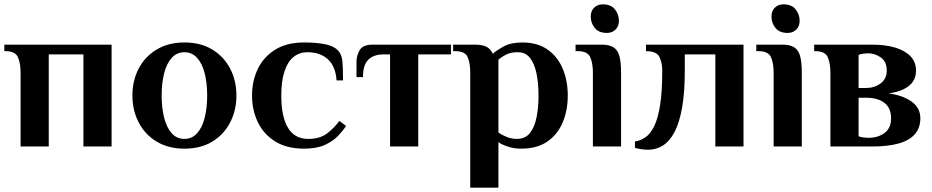

<svg xmlns="http://www.w3.org/2000/svg" viewBox="-21 -676 4302 886"><path d="M74 0V-340Q74 -385 61.5 -412.5Q49 -440 4 -440H-1V-470H494V0H364V-425H204V0Z M830 10Q756 10 702 -22.5Q648 -55 619 -111Q590 -167 590 -235Q590 -304 619 -359.5Q648 -415 702 -447.5Q756 -480 830 -480Q905 -480 958.5 -447.5Q1012 -415 1041 -359.5Q1070 -304 1070 -235Q1070 -167 1041 -111Q1012 -55 958.5 -22.5Q905 10 830 10ZM830 -35Q865 -35 888.5 -61Q912 -87 923.5 -132.5Q935 -178 935 -235Q935 -293 923.5 -338Q912 -383 888.5 -409Q865 -435 830 -435Q795 -435 771.5 -409Q748 -383 736.5 -338Q725 -293 725 -235Q725 -178 736.5 -132.5Q748 -87 771.5 -61Q795 -35 830 -35Z M1382 10Q1302 10 1248.5 -23.5Q1195 -57 1168.5 -113Q1142 -169 1142 -235Q1142 -302 1168.5 -357.5Q1195 -413 1248.5 -446.5Q1302 -480 1382 -480Q1439 -480 1478.5 -472Q1518 -464 1537 -445Q1556 -426 1559 -394Q1562 -362 1562 -305H1532Q1528 -369 1492.5 -402Q1457 -435 1397 -435Q1361 -435 1334 -413.5Q1307 -392 1292 -347.5Q1277 -303 1277 -235Q1277 -169 1291 -124.5Q1305 -80 1332.5 -57.5Q1360 -35 1402 -35Q1454 -35 1486.5 -59Q1519 -83 1545 -118L1576 -95Q1562 -73 1538.5 -48.5Q1515 -24 1477.5 -7Q1440 10 1382 10Z M1779 0V-425H1749Q1704 -425 1679 -401Q1654 -377 1654 -320H1624V-390Q1624 -420 1639 -445Q1654 -470 1699 -470H2060V-425H1909V0Z M2149 190V-340Q2149 -385 2137 -412.5Q2125 -440 2080 -440H2070V-470H2169Q2203 -470 2222.5 -461Q2242 -452 2253 -428Q2271 -444 2304 -462Q2337 -480 2389 -480Q2459 -480 2505.5 -447.5Q2552 -415 2575.5 -359.5Q2599 -304 2599 -235Q2599 -167 2575.5 -111Q2552 -55 2504.5 -22.5Q2457 10 2384 10Q2351 10 2322.5 0.5Q2294 -9 2279 -20V190ZM2364 -35Q2402 -35 2423.5 -61Q2445 -87 2454.5 -132.5Q2464 -178 2464 -235Q2464 -293 2454.5 -338Q2445 -383 2424.5 -409Q2404 -435 2369 -435Q2335 -435 2314 -424Q2293 -413 2279 -401V-65Q2291 -55 2315 -45Q2339 -35 2364 -35Z M2715 0V-340Q2715 -385 2702.5 -412.5Q2690 -440 2645 -440H2635V-470H2755Q2790 -470 2809.5 -458Q2829 -446 2837 -418Q2845 -390 2845 -340V0ZM2780 -524Q2742 -524 2723.5 -547Q2705 -570 2705 -600Q2705 -626 2721 -641Q2737 -656 2760 -656Q2798 -656 2816.5 -633Q2835 -610 2835 -580Q2835 -554 2819 -539Q2803 -524 2780 -524Z M2969 15Q2953 15 2935 12Q2917 9 2909 6V-23Q2935 -27 2957.5 -42.5Q2980 -58 2997.5 -93Q3015 -128 3025 -190.5Q3035 -253 3035 -350Q3035 -388 3021.5 -414Q3008 -440 2960 -440V-470H3410V0H3280V-425H3139V-350Q3139 -249 3126.5 -179Q3114 -109 3091.5 -66.5Q3069 -24 3038 -4.5Q3007 15 2969 15Z M3549 0V-340Q3549 -385 3536.5 -412.5Q3524 -440 3479 -440H3469V-470H3589Q3624 -470 3643.5 -458Q3663 -446 3671 -418Q3679 -390 3679 -340V0ZM3614 -524Q3576 -524 3557.5 -547Q3539 -570 3539 -600Q3539 -626 3555 -641Q3571 -656 3594 -656Q3632 -656 3650.5 -633Q3669 -610 3669 -580Q3669 -554 3653 -539Q3637 -524 3614 -524Z M3811 0V-340Q3811 -385 3798.5 -412.5Q3786 -440 3741 -440H3736V-470H4004Q4064 -470 4109.5 -456.5Q4155 -443 4180.5 -416.5Q4206 -390 4206 -350Q4206 -305 4172.5 -279Q4139 -253 4079 -245Q4143 -237 4184.5 -208Q4226 -179 4226 -130Q4226 -85 4200 -56Q4174 -27 4124.5 -13.5Q4075 0 4004 0ZM3986 -40Q4031 -40 4061 -62.5Q4091 -85 4091 -130Q4091 -178 4060 -201.5Q4029 -225 3976 -225H3941V-47Q3952 -43 3965 -41.5Q3978 -40 3986 -40ZM3941 -270H3976Q4014 -270 4042.5 -291Q4071 -312 4071 -350Q4071 -392 4043.5 -411Q4016 -430 3986 -430Q3978 -430 3965 -428.5Q3952 -427 3941 -423Z"/></svg>

Font: El Messiri
Style: Regular
Weight: 400
Designer: Mohamed Gaber
Foundry: Kief Type Foundry
Version: Version 2.020